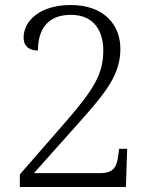

<svg xmlns="http://www.w3.org/2000/svg" viewBox="-20 -744 599 764"><path d="M59 0H481L486 -152H454L451 -128C445 -81 434 -55 377 -55H115L297 -259C403 -378 459 -448 459 -550C459 -647 392 -724 262 -724C136 -724 74 -659 74 -595C74 -557 99 -543 131 -543C131 -624 167 -685 262 -685C356 -685 391 -618 391 -543C391 -448 351 -386 242 -260L59 -50Z"/></svg>

Font: Noto Serif Lao Light
Style: Regular
Weight: 300
Designer: Monotype Design Team
Foundry: Monotype Imaging Inc.
Version: Version 2.003